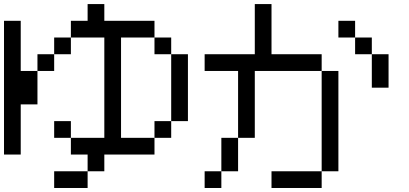

<svg xmlns="http://www.w3.org/2000/svg" viewBox="-20 -937 2040 957"><path d="M0 -166.7V-833.3H83.3V-583.3H166.7V-416.7H83.3V-166.7ZM750 -166.7H500V-83.3H416.7V-166.7H333.3V-250H500V-750H333.3V-833.3H416.7V-916.7H500V-833.3H750V-750H583.3V-250H750ZM750 -250V-333.3H833.3V-250ZM750 -750H833.3V-666.7H750ZM166.7 -583.3V-666.7H250V-583.3ZM916.7 -333.3H833.3V-666.7H916.7ZM333.3 -333.3V-250H250V-333.3ZM333.3 -750V-666.7H250V-750ZM250 0V-83.3H416.7V0Z M1000 0V-83.3H1083.3V0ZM1000 -583.3V-666.7H1250V-916.7H1333.3V-666.7H1583.3V-583.3H1250V-250H1166.7V-583.3ZM1750 -833.3V-750H1666.7V-833.3ZM1750 -750H1833.3V-666.7H1750ZM1166.7 -83.3H1083.3V-250H1166.7ZM1916.7 -500H1833.3V-666.7H1916.7ZM1333.3 0V-83.3H1583.3V0ZM1666.7 -83.3H1583.3V-583.3H1666.7Z"/></svg>

Font: Galmuri11 Regular
Style: Regular
Weight: 400
Designer: Minseo Lee (Quiple)
Version: Version 2.356;hotconv 1.1.0;makeotfexe 2.6.0 DEVELOPMENT